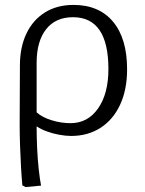

<svg xmlns="http://www.w3.org/2000/svg" viewBox="-20 -539 588 781"><path d="M84 222 71 215Q68 184 65.5 141Q63 98 61.5 52Q60 6 60 -34L61 -272Q61 -347 87.5 -402.5Q114 -458 163 -488.5Q212 -519 279 -519Q383 -519 440 -450.5Q497 -382 497 -257Q497 -175 469 -114Q441 -53 389.5 -19.5Q338 14 269 14Q247 14 220 9Q193 4 169 -5Q145 -14 131 -24H129Q129 16 131 62Q133 108 137.5 149Q142 190 147 216ZM267 -38Q337 -38 379 -98Q421 -158 421 -258Q421 -469 277 -469Q206 -469 167.5 -420Q129 -371 129 -283V-82Q151 -62 189.5 -50Q228 -38 267 -38Z"/></svg>

Font: Literata 12pt Light
Style: Regular
Weight: 300
Designer: Latin by Veronika Burian and Jose Scaglione. Greek by Irene Vlachou. Cyrillic by Vera Evstafieva.
Foundry: TypeTogether
Version: Version 3.002